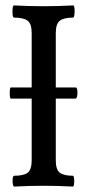

<svg xmlns="http://www.w3.org/2000/svg" viewBox="-20 -686 325 709"><path d="M33 3Q27 3 26.5 -17Q26 -37 33 -37Q68 -37 82.5 -48.5Q97 -60 97 -94V-322H20Q16 -322 16 -342.5Q16 -363 20 -363H97V-564Q97 -598 82 -609.5Q67 -621 32 -621Q26 -621 26 -643.5Q26 -666 32 -666Q86 -663 141 -663Q196 -663 250 -666Q256 -666 255.5 -643.5Q255 -621 250 -621Q216 -621 201 -609.5Q186 -598 186 -564V-363H260Q264 -363 265.5 -352.5Q267 -342 265 -332Q263 -322 259 -322H186V-94Q186 -60 200.5 -48.5Q215 -37 249 -37Q254 -37 254 -17Q254 3 249 3Q195 0 141 0Q86 0 33 3Z"/></svg>

Font: Junicode Cond Medium
Style: Regular
Weight: 500
Width: 3
Designer: Peter S. Baker
Version: Version 2.201